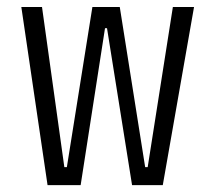

<svg xmlns="http://www.w3.org/2000/svg" viewBox="-20 -538 626 558"><path d="M363.8 0 291 -456.1H285.2L214.4 0H118.2L42 -517.6H102.1L167 -52.2H174.3L248.5 -517.6H328.1L401.9 -52.2H409.2L482.4 -517.6H543.9L453.1 0Z"/></svg>

Font: Cascadia Code NF Light
Style: Regular
Weight: 300
Monospace: yes
Designer: Aaron Bell
Foundry: Saja Typeworks
Version: Version 2404.023; ttfautohint (v1.8.4)